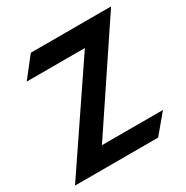

<svg xmlns="http://www.w3.org/2000/svg" viewBox="-140 -696 787 812"><g transform="rotate(-30 253.5 -290.0)"><path d="M-2 0H404L480 -91H182L509 -580H117L41 -483H325Z"/></g></svg>

Font: Charger Sport
Style: BlkNrw
Weight: 900
Designer: Jasper
Foundry: Cannot Into Space Fonts
Version: Version 1.1